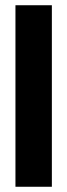

<svg xmlns="http://www.w3.org/2000/svg" viewBox="-20 -713 257 733"><path d="M39 0V-693H178V0Z"/></svg>

Font: Bricolage Grotesque 72pt SemiCondensed
Style: Bold
Weight: 700
Width: 4
Designer: Mathieu Triay
Foundry: Atelier Triay
Version: Version 1.001;gftools[0.9.33.dev8+g029e19f]